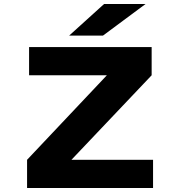

<svg xmlns="http://www.w3.org/2000/svg" viewBox="-20 -934 915 954"><path d="M114.5 0V-140L511 -560H124.5V-700H733.5V-560L335 -140H740.5V0ZM491.5 -757H323.5L497 -914H703Z"/></svg>

Font: Trispace SemiExpanded ExtraBold
Style: Regular
Weight: 800
Width: 6
Designer: Tyler Finck
Foundry: Etcetera Type Company
Version: Version 1.210; ttfautohint (v1.8.3)